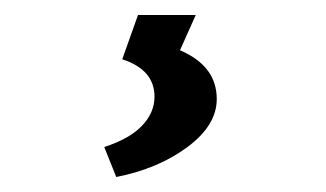

<svg xmlns="http://www.w3.org/2000/svg" viewBox="-20 -20 434 256"><path d="M119 176Q153 165 169.5 147.5Q186 130 186 109Q186 73 143 59L164 0H241L220 47Q269 68 269 112Q269 147 230 176Q191 205 135 216Z"/></svg>

Font: Maitree Semibold
Style: Regular
Weight: 600
Designer: CadsonDemak Team
Foundry: CadsonDemak
Version: Version 1.000